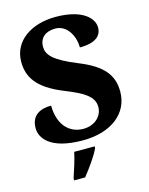

<svg xmlns="http://www.w3.org/2000/svg" viewBox="-137 -809 866 1115"><g transform="rotate(-15 296.5 -251.5)"><path d="M277 10C450 10 559 -79 559 -208C559 -305 511 -372 366 -430C223 -488 193 -528 193 -575C193 -631 233 -659 288 -659C361 -659 399 -582 399 -516C495 -516 531 -552 531 -601C531 -661 462 -724 308 -724C161 -724 48 -648 48 -523C48 -430 94 -358 241 -298C350 -254 413 -221 413 -155C413 -103 370 -54 296 -54C222 -54 151 -107 150 -233C87 -233 29 -209 29 -129C29 -72 78 10 277 10ZM167 208V221H233C268 177 315 113 333 71V61H210C202 103 180 170 167 208Z"/></g></svg>

Font: Noto Serif Gurmukhi ExtraBold
Style: Regular
Weight: 800
Designer: Vaibhav Singh and the Monotype Design Team
Foundry: Monotype Imaging Inc.
Version: Version 2.004